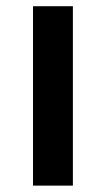

<svg xmlns="http://www.w3.org/2000/svg" viewBox="-20 -582 332 602"><path d="M208.5 -562.5V0H83.5V-562.5Z"/></svg>

Font: Russisch Sans
Style: Bold
Weight: 700
Designer: Michael Sharanda (font) & Cristiano Sobral (main changes)
Foundry: Michael Sharanda
Version: Version 2.00;September 8, 2020;FontCreator 13.0.0.2681 64-bi